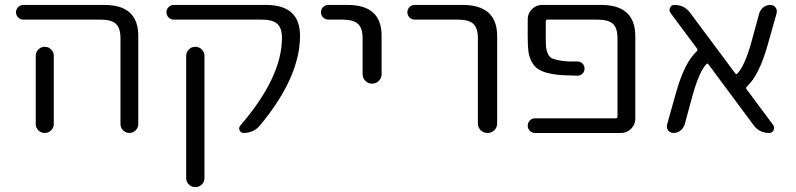

<svg xmlns="http://www.w3.org/2000/svg" viewBox="-20 -562 3230 779"><path d="M198.2 -335.9V-95.7V-58.6Q198.2 -43.9 187.5 -33.2Q176.8 -22.5 161.6 -22.5Q146.5 -22.5 135.7 -33.2Q125 -43.9 125 -58.6V-95.7V-335.9Q125 -350.6 135.7 -361.3Q146.5 -372.1 161.6 -372.1Q176.8 -372.1 187.5 -361.3Q198.2 -350.6 198.2 -335.9ZM74.2 -482.4Q62.5 -482.4 53.7 -491.2Q44.9 -500 44.9 -512.2Q44.9 -524.4 53.7 -533.2Q62.5 -542 74.2 -542H403.3Q541 -542 541 -417V-58.6Q541 -43.9 530.3 -33.2Q519.5 -22.5 504.9 -22.5Q490.2 -22.5 479.5 -33.2Q468.8 -43.9 468.8 -58.6V-407.2Q468.8 -448.2 450.2 -465.3Q431.6 -482.4 387.7 -482.4Z M735.4 160.2V-335Q735.4 -350.6 746.1 -361.3Q756.8 -372.1 772.5 -372.1Q788.1 -372.1 798.8 -361.3Q809.6 -350.6 809.6 -335V160.2Q809.6 175.8 798.8 186.5Q788.1 197.3 772.5 197.3Q756.8 197.3 746.1 186.5Q735.4 175.8 735.4 160.2ZM1059.6 -542Q1197.3 -542 1197.3 -417Q1197.3 -249 1035.2 -53.7Q1009.8 -22.5 967.8 -22.5Q957 -22.5 952.1 -33.2Q947.3 -43.9 955.1 -52.7Q1124 -249 1124 -408.2Q1124 -448.2 1105 -465.3Q1085.9 -482.4 1042 -482.4H684.6Q672.9 -482.4 664.1 -491.2Q655.3 -500 655.3 -512.2Q655.3 -524.4 664.1 -533.2Q672.9 -542 684.6 -542Z M1312.5 -482.4Q1299.8 -482.4 1291 -491.2Q1282.2 -500 1282.2 -512.2Q1282.2 -524.4 1291 -533.2Q1299.8 -542 1312.5 -542H1390.6Q1528.3 -542 1528.3 -417V-261.7Q1528.3 -245.1 1517.1 -233.9Q1505.9 -222.7 1489.7 -222.7Q1473.6 -222.7 1462.4 -233.9Q1451.2 -245.1 1451.2 -261.7V-407.2Q1451.2 -448.2 1432.1 -465.3Q1413.1 -482.4 1369.1 -482.4Z M1663.1 -482.4Q1650.4 -482.4 1641.6 -491.2Q1632.8 -500 1632.8 -512.2Q1632.8 -524.4 1641.6 -533.2Q1650.4 -542 1663.1 -542H1857.4Q1996.1 -542 1997.1 -417V-61.5Q1997.1 -44.9 1985.8 -33.7Q1974.6 -22.5 1958 -22.5Q1941.4 -22.5 1930.2 -33.7Q1918.9 -44.9 1918.9 -61.5V-407.2Q1918.9 -448.2 1900.4 -465.3Q1881.8 -482.4 1837.9 -482.4Z M2418.9 -542Q2556.6 -542 2557.6 -417V-80.1Q2557.6 -56.6 2540.5 -39.6Q2523.4 -22.5 2500 -22.5H2150.4Q2138.7 -22.5 2129.9 -31.2Q2121.1 -40 2121.1 -52.2Q2121.1 -64.5 2129.9 -73.2Q2138.7 -82 2150.4 -82H2478.5Q2485.4 -82 2485.4 -89.8V-407.2Q2485.4 -448.2 2466.8 -465.3Q2448.2 -482.4 2404.3 -482.4H2201.2Q2194.3 -482.4 2194.3 -474.6V-412.1Q2194.3 -385.7 2195.3 -372.6Q2196.3 -359.4 2202.1 -345.7Q2208 -332 2216.3 -327.1Q2224.6 -322.3 2244.6 -317.9Q2264.6 -313.5 2287.1 -312.5Q2301.8 -312.5 2323.2 -312.5Q2335 -312.5 2343.3 -304.2Q2351.6 -295.9 2351.6 -283.7Q2351.6 -271.5 2343.3 -263.2Q2335 -254.9 2322.3 -254.9Q2290 -255.9 2265.6 -256.8Q2230.5 -258.8 2203.1 -265.6Q2175.8 -272.5 2161.1 -283.2Q2146.5 -293.9 2136.7 -312.5Q2127 -331.1 2124 -353.5Q2121.1 -376 2121.1 -412.1V-484.4Q2121.1 -507.8 2138.2 -524.9Q2155.3 -542 2178.7 -542Z M3117.2 -54.7Q3124 -44.9 3118.7 -33.7Q3113.3 -22.5 3100.6 -22.5Q3060.5 -22.5 3037.1 -54.7L2854.5 -300.8Q2850.6 -306.6 2845.7 -301.8Q2817.4 -271.5 2791 -178.7L2757.8 -56.6Q2752.9 -42 2740.7 -32.2Q2728.5 -22.5 2712.9 -22.5Q2699.2 -22.5 2690.4 -33.2Q2685.5 -41 2685.5 -48.8Q2685.5 -52.7 2686.5 -56.6L2722.7 -185.5Q2756.8 -307.6 2806.6 -353.5Q2812.5 -358.4 2808.6 -364.3L2700.2 -509.8Q2693.4 -519.5 2698.7 -530.8Q2704.1 -542 2716.8 -542Q2756.8 -542 2780.3 -509.8L2962.9 -264.6Q2966.8 -258.8 2971.7 -263.7Q3001 -293.9 3027.3 -386.7L3060.5 -507.8Q3065.4 -523.4 3077.6 -532.7Q3089.8 -542 3105.5 -542Q3119.1 -542 3127 -531.2Q3131.8 -524.4 3131.8 -515.6Q3131.8 -511.7 3130.9 -507.8L3094.7 -379.9Q3060.5 -257.8 3010.7 -210.9Q3004.9 -206.1 3008.8 -200.2Z"/></svg>

Font: Gen Jyuu Gothic P Normal
Style: Regular
Weight: 300
Designer: [Source Han Sans]
Ryoko NISHIZUKA  (kana & ideographs); Paul D. Hunt (Latin, Greek & Cyrillic); Wenlong ZHANG  (bopomofo
Version: Version 1.002.20150607